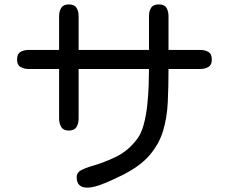

<svg xmlns="http://www.w3.org/2000/svg" viewBox="-20 -817 1040 874"><path d="M377 37.1Q329.1 37.1 329.1 -9.8Q329.1 -32.2 350.6 -43Q372.1 -53.7 389.6 -58.6Q453.1 -76.2 508.8 -103.5Q564.5 -130.9 604.5 -184.6Q624 -210.9 634.8 -252Q645.5 -293 650.4 -338.9Q655.3 -384.8 656.7 -428.2Q658.2 -471.7 658.2 -502.9H337.9V-277.3Q337.9 -254.9 328.1 -238.8Q318.4 -222.7 293 -222.7Q268.6 -222.7 258.8 -238.8Q249 -254.9 249 -277.3V-502.9H111.3Q89.8 -502.9 73.7 -512.2Q57.6 -521.5 57.6 -545.9Q57.6 -571.3 73.2 -580.6Q88.9 -589.8 111.3 -589.8H249V-743.2Q249 -765.6 258.8 -781.2Q268.6 -796.9 293 -796.9Q318.4 -796.9 328.1 -781.7Q337.9 -766.6 337.9 -743.2V-589.8H658.2V-743.2Q658.2 -766.6 668 -781.7Q677.7 -796.9 703.1 -796.9Q728.5 -796.9 737.8 -781.2Q747.1 -765.6 747.1 -743.2V-589.8H890.6Q913.1 -589.8 928.7 -580.6Q944.3 -571.3 944.3 -545.9Q944.3 -521.5 928.7 -512.2Q913.1 -502.9 890.6 -502.9H747.1Q747.1 -421.9 743.7 -351.1Q740.2 -280.3 722.2 -220.7Q704.1 -161.1 661.1 -110.8Q618.2 -60.5 538.1 -20.5Q518.6 -10.7 489.3 2.9Q460 16.6 429.7 26.9Q399.4 37.1 377 37.1Z"/></svg>

Font: Kosugi Maru
Style: Regular
Weight: 400
Designer: MOTOYA
Version: Version 4.002